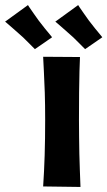

<svg xmlns="http://www.w3.org/2000/svg" viewBox="-128 -741 425 761"><path d="M191 0 43 -2Q45 -32 46.5 -62.5Q48 -93 49 -125Q50 -157 50.5 -192.5Q51 -228 51 -267Q51 -327 49.5 -374Q48 -421 46 -456.5Q44 -492 43 -516L189 -515Q188 -495 187 -459Q186 -423 185.5 -374.5Q185 -326 185 -266Q185 -231 185.5 -197.5Q186 -164 186.5 -131.5Q187 -99 188.5 -66.5Q190 -34 191 0ZM209 -546Q211 -545 200.5 -555Q190 -565 176 -579.5Q162 -594 150 -604Q138 -615 124 -627Q110 -639 100.5 -647.5Q91 -656 91 -655L182 -721Q181 -722 187.5 -712Q194 -702 204.5 -687.5Q215 -673 224 -660Q236 -644 249 -628Q262 -612 270.5 -602Q279 -592 277 -593ZM10 -546Q12 -545 1.5 -555Q-9 -565 -23 -579.5Q-37 -594 -49 -604Q-61 -615 -75 -627Q-89 -639 -98.5 -647.5Q-108 -656 -108 -655L-17 -721Q-18 -722 -11.5 -712Q-5 -702 5.5 -687.5Q16 -673 25 -660Q37 -644 50 -628Q63 -612 71.5 -602Q80 -592 78 -593Z"/></svg>

Font: Truculenta Black
Style: Regular
Weight: 900
Version: Version 1.002